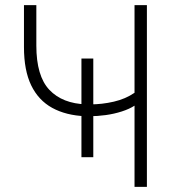

<svg xmlns="http://www.w3.org/2000/svg" viewBox="-20 -725 701 745"><path d="M502 0V-315Q482 -302 452.5 -292.5Q423 -283 390.5 -278.5Q358 -274 326 -274L342 -284V-115H296V-284L312 -274Q236 -277 182.5 -306.5Q129 -336 101 -394Q73 -452 73 -542V-705H121V-548Q121 -430 171.5 -376.5Q222 -323 315 -320L296 -310V-498H342V-310L330 -320Q376 -320 421.5 -330.5Q467 -341 502 -365V-705H550V0Z"/></svg>

Font: Nunito Sans 7pt SemiCondensed ExtraLight
Style: Regular
Weight: 250
Width: 4
Designer: Vernon Adams
Foundry: Vernon Adams
Version: Version 3.101;gftools[0.9.27]